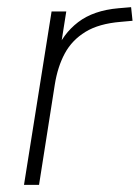

<svg xmlns="http://www.w3.org/2000/svg" viewBox="-20 -516 390 536"><path d="M47 0 124 -484H165L147 -370H136Q155 -421 198 -454Q241 -487 311 -493L346 -496L350 -458L317 -455Q256 -450 218.5 -427Q181 -404 161 -367Q141 -330 133 -280L89 0Z"/></svg>

Font: Nunito Sans 12pt ExtraLight
Style: Italic
Weight: 200
Italic angle: -9°
Designer: Vernon Adams
Foundry: Vernon Adams
Version: Version 3.101;gftools[0.9.27]